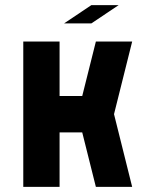

<svg xmlns="http://www.w3.org/2000/svg" viewBox="-20 -729 606 749"><path d="M495.6 -566.9 424.8 -283.7 495.6 0H354L300.8 -212.4H212.4V0H70.8V-566.9H212.4V-354.5H300.8L354 -566.9ZM230 -637.7 336.4 -709H442.9L336.4 -637.7Z"/></svg>

Font: Blazma
Style: Regular
Weight: 400
Designer: GGBotNet
Version: 1.00